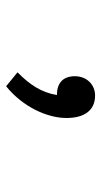

<svg xmlns="http://www.w3.org/2000/svg" viewBox="128 -314 330 626"><g transform="rotate(90 293.0 -1.0)"><path d="M261.2 144C329.1 89.4 364.7 9.3 364.7 -52.7C364.7 -109.9 340.8 -146 291.5 -146C256.3 -146 228.5 -119.1 228.5 -80.1C228.5 -40 252.4 -21.5 290 -21.5C281.2 29.3 256.3 66.9 215.8 106.9Z"/></g></svg>

Font: Cascadia Code SemiLight
Style: Regular
Weight: 350
Monospace: yes
Designer: Aaron Bell
Foundry: Saja Typeworks
Version: Version 2404.023